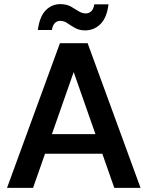

<svg xmlns="http://www.w3.org/2000/svg" viewBox="-20 -909 714 929"><path d="M14 0 270 -700H404L660 0H533L311 -633H362L140 0ZM132 -165 165 -260H509L542 -165ZM392 -762Q364 -762 343.5 -773.5Q323 -785 306.5 -796.5Q290 -808 272 -808Q256 -808 245.5 -797.5Q235 -787 231 -764H163Q172 -830 201.5 -859.5Q231 -889 271 -889Q302 -889 322.5 -877.5Q343 -866 360 -855Q377 -844 395 -844Q411 -844 422 -855Q433 -866 436 -888H505Q497 -823 466 -792.5Q435 -762 392 -762Z"/></svg>

Font: Host Grotesk Light SemiBold
Style: Regular
Weight: 600
Version: Version 1.003